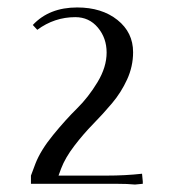

<svg xmlns="http://www.w3.org/2000/svg" viewBox="-20 -727 461 515"><path d="M63 -234V-256L75 -288Q89 -324 122.5 -365Q156 -406 186.5 -436Q217 -466 241.5 -506.5Q266 -547 266 -586Q266 -625 242.5 -653Q219 -681 182 -681Q126 -681 80 -647L68 -660Q112 -707 187 -707Q253 -707 295 -673.5Q337 -640 337 -587Q337 -549 321 -514Q305 -479 280.5 -450Q256 -421 230 -394.5Q204 -368 179.5 -336Q155 -304 144 -275L137 -256H266Q316 -256 361 -261L363 -240V-234L342 -232Q323 -234 292 -234Z"/></svg>

Font: Dihjauti
Style: Bold
Weight: 700
Designer: T. Christopher White
Version: Version 3.0.0